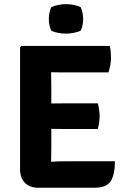

<svg xmlns="http://www.w3.org/2000/svg" viewBox="-20 -905 612 928"><path d="M77 -676 84 -683H227V-557.5Q227 -536.5 227.5 -520.5Q228 -504.5 228 -484V-193Q228 -174.5 227.5 -159Q227 -143.5 227 -124V2.5H164.5Q123.5 2.5 100.2 -21.5Q77 -45.5 77 -87ZM452.5 -405.5Q457 -391.5 459.2 -373.8Q461.5 -356 461.5 -343.5Q461.5 -330.5 459.2 -313.2Q457 -296 452.5 -281.5H295Q282.5 -281.5 260.2 -281.8Q238 -282 214.8 -282.5Q191.5 -283 175.5 -283V-404Q191.5 -404.5 214.8 -404.8Q238 -405 260.2 -405.2Q282.5 -405.5 295 -405.5ZM511 -683Q514.5 -666 515.5 -651Q516.5 -636 516.5 -623Q516.5 -610 513.2 -591.2Q510 -572.5 504 -555H295Q282.5 -555 260.2 -555.2Q238 -555.5 214.8 -556Q191.5 -556.5 175.5 -557V-683ZM535.5 -125.5Q535.5 -62 515.5 -29.8Q495.5 2.5 435 2.5H175.5V-120.5Q206.5 -122 235.2 -123.8Q264 -125.5 300 -125.5ZM216 -813.5Q216 -843 227.5 -870Q240 -876.5 259.8 -880.8Q279.5 -885 299 -885Q318 -885 338.8 -880.8Q359.5 -876.5 370.5 -870Q376 -857 379 -841.8Q382 -826.5 382 -813.5Q382 -783.5 370.5 -757.5Q359.5 -751 338.8 -746.8Q318 -742.5 299 -742.5Q279.5 -742.5 259 -746.5Q238.5 -750.5 227.5 -757.5Q216 -783.5 216 -813.5Z"/></svg>

Font: Signika Negative
Style: Bold
Weight: 700
Designer: Anna Giedry
Foundry: Anna Giedry
Version: Version 2.001